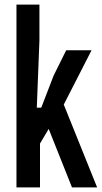

<svg xmlns="http://www.w3.org/2000/svg" viewBox="-20 -820 445 840"><path d="M52 0V-800H152.5V-643.5L141 -349H160.5L214.5 -489L269.5 -600H380.5L259 -362.5L405 0H295L193 -256L155 -192V0Z"/></svg>

Font: Big Shoulders Medium
Style: Regular
Weight: 500
Designer: Patric King
Foundry: XO Type Co
Version: Version 2.002